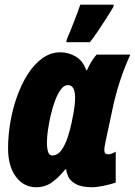

<svg xmlns="http://www.w3.org/2000/svg" viewBox="-20 -785 573 815"><path d="M133.8 9.8Q80.6 9.8 47.4 -34.9Q14.2 -79.6 14.2 -155.8Q14.2 -209.5 23.9 -266.4Q33.7 -323.2 52.5 -376Q71.3 -428.7 98.4 -470.9Q125.5 -513.2 160.4 -538.1Q195.3 -563 236.8 -563Q269 -563 300 -545.9Q331.1 -528.8 346.2 -486.8H349.1Q368.7 -530.3 390.1 -553.2H533.2Q483.9 -445.8 458 -324.2L429.2 -189Q426.8 -178.2 424.8 -166.7Q422.9 -155.3 422.9 -148.9Q422.9 -136.7 427.7 -133.3Q432.6 -129.9 439.9 -129.9Q444.3 -129.9 452.4 -132.3Q460.4 -134.8 471.2 -141.1V-9.8Q449.2 -2.4 419.4 3.7Q389.6 9.8 374 9.8Q325.7 9.8 301.5 -3.9Q277.3 -17.6 269.5 -35.6Q261.7 -53.7 261.2 -65.9H256.8Q231.4 -33.7 201.9 -12Q172.4 9.8 133.8 9.8ZM201.2 -125Q224.6 -125 241 -147.9Q257.3 -170.9 267.8 -203.6Q278.3 -236.3 284.2 -265.1Q293.9 -311.5 296.4 -333.7Q298.8 -356 298.8 -370.1Q298.8 -423.8 268.1 -423.8Q252 -423.8 238.3 -405.3Q224.6 -386.7 213.6 -357.4Q202.6 -328.1 195.1 -294.9Q187.5 -261.7 183.3 -231.4Q179.2 -201.2 179.2 -181.2Q179.2 -125 201.2 -125ZM261.2 -606 264.2 -620.1Q269 -629.9 277.1 -649.9Q285.2 -669.9 294.2 -693.1Q303.2 -716.3 310.5 -736.1Q317.9 -755.9 320.8 -765.1H462.9L460.9 -754.9Q448.7 -734.4 430.9 -706.5Q413.1 -678.7 394.8 -651.6Q376.5 -624.5 361.8 -606Z"/></svg>

Font: Open Sans Condensed ExtraBold
Style: Italic
Weight: 800
Width: 3
Italic angle: -12°
Designer: Monotype Design Team
Foundry: Monotype Imaging Inc.
Version: Version 3.003; ttfautohint (v1.8.4)